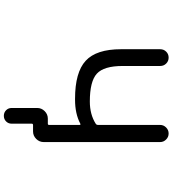

<svg xmlns="http://www.w3.org/2000/svg" viewBox="33 -828 933 1040"><g transform="rotate(90 500.0 -308.5)"><path d="M337.9 -505.9Q337.9 -404.3 379.4 -366.2Q420.9 -328.1 530.3 -328.1Q600.6 -328.1 651.4 -360.4Q657.2 -364.3 657.2 -371.1V-709Q657.2 -727.5 670.9 -741.2Q684.6 -754.9 703.6 -754.9Q722.7 -754.9 736.3 -741.2Q750 -727.5 750 -709V-78.1Q750 -54.7 732.9 -37.6Q715.8 -20.5 692.4 -20.5H664.1H658.2Q650.4 -20.5 650.4 -13.7V95.7Q650.4 113.3 638.2 125.5Q626 137.7 607.9 137.7Q589.8 137.7 577.6 125.5Q565.4 113.3 565.4 95.7V-43Q565.4 -66.4 582.5 -83.5Q599.6 -100.6 623 -100.6H650.4Q657.2 -100.6 657.2 -107.4V-273.4Q657.2 -275.4 655.3 -276.9Q653.3 -278.3 650.4 -276.4Q596.7 -248 520.5 -248Q517.6 -248 515.6 -248Q372.1 -248 309.6 -305.7Q247.1 -363.3 247.1 -497.1V-709Q247.1 -728.5 260.3 -741.7Q273.4 -754.9 292.5 -754.9Q311.5 -754.9 324.7 -741.7Q337.9 -728.5 337.9 -709Z"/></g></svg>

Font: Rounded Mgen+ 1mn regular
Style: Regular
Weight: 400
Designer: [Source Han Sans]
Ryoko NISHIZUKA  (kana & ideographs); Paul D. Hunt (Latin, Greek & Cyrillic); Wenlong ZHANG  (bopomofo
Version: Version 1.059.20150602